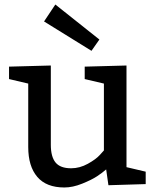

<svg xmlns="http://www.w3.org/2000/svg" viewBox="-20 -820 690 850"><path d="M225 -800 420 -645 385 -595 175 -725ZM625 -60V-5L460 0L450 -70Q433 -55 409.5 -39.5Q386 -24 344 -7Q302 10 265 10Q185 10 145 -37Q105 -84 105 -169V-450L20 -470V-525L205 -530V-179Q205 -126 226 -100.5Q247 -75 295 -75Q333 -75 369 -95Q405 -115 422 -134L440 -154V-450L355 -470V-525L540 -530V-80Z"/></svg>

Font: Bitter
Style: Regular
Weight: 400
Designer: Sol Matas
Foundry: Sol Matas
Version: Version 1.300;PS 001.300;hotconv 1.0.70;makeotf.lib2.5.58329